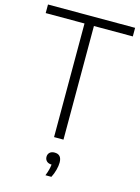

<svg xmlns="http://www.w3.org/2000/svg" viewBox="-141 -818 819 1123"><g transform="rotate(15 269.0 -256.0)"><path d="M240.5 0V-688H5.5V-740H533V-688H297.5V0ZM249.5 228.5Q258 207.5 262.2 190.8Q266.5 174 268 159Q249 159 238.2 148.8Q227.5 138.5 227.5 122.5Q227.5 106.5 238 96.5Q248.5 86.5 267.5 86.5Q310.5 86.5 310.5 135.5Q310.5 155 304 180.2Q297.5 205.5 285.5 228.5Z"/></g></svg>

Font: Encode Sans Semi Condensed Light
Style: Regular
Weight: 300
Width: 4
Designer: Multiple Designers
Foundry: Impallari Type
Version: Version 3.000; ttfautohint (v1.8.3) -l 8 -r 50 -G 200 -x 14 